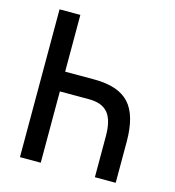

<svg xmlns="http://www.w3.org/2000/svg" viewBox="-104 -782 794 870"><g transform="rotate(15 293.0 -346.5)"><path d="M419.9 0V-192.9Q419.9 -267.1 392.1 -300.8Q364.3 -334.5 302.7 -334.5H157.2V-427.2H302.7Q416 -427.2 466.8 -371.8Q517.6 -316.4 517.6 -192.9V0ZM68.4 0V-693.4H166V0Z"/></g></svg>

Font: Cascadia Code PL
Style: Regular
Weight: 400
Monospace: yes
Designer: Aaron Bell
Foundry: Saja Typeworks
Version: Version 2102.003